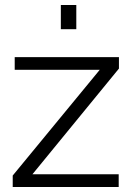

<svg xmlns="http://www.w3.org/2000/svg" viewBox="-20 -750 532 770"><path d="M31 -46 380 -470H39V-521H457V-475L110 -51H456V0H31ZM224 -633V-730H286V-633Z"/></svg>

Font: Raleway Thin
Style: Regular
Weight: 400
Version: Version 4.026